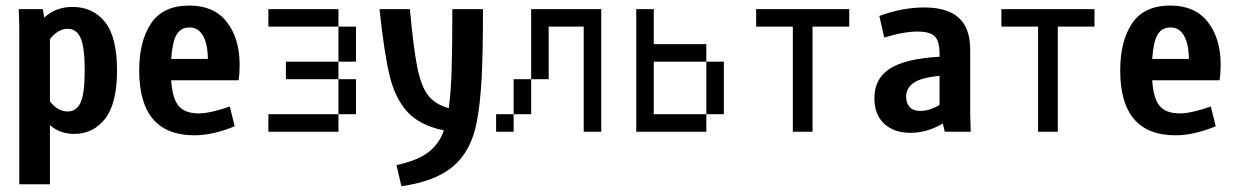

<svg xmlns="http://www.w3.org/2000/svg" viewBox="-20 -470 4415 685"><path d="M397.5 -218.8Q397.5 -100.6 355 -46.4Q312.5 7.8 245.1 7.8Q194.3 7.8 158.2 -23.4V187.5H48.8V-374L46.9 -437.5H132.8L137.7 -407.2Q179.7 -445.3 238.3 -445.3Q311.5 -445.3 354.5 -391.6Q397.5 -337.9 397.5 -218.8ZM282.2 -218.8Q282.2 -301.8 267.6 -334.5Q252.9 -367.2 221.7 -367.2Q186.5 -367.2 158.2 -330.1V-108.4Q185.5 -72.3 221.7 -72.3Q252.9 -72.3 267.6 -104.5Q282.2 -136.7 282.2 -218.8Z M835 -238.3Q835 -208 831.1 -183.6H590.8Q594.7 -119.1 617.2 -92.3Q639.6 -65.4 689.5 -65.4Q728.5 -65.4 799.8 -89.8L817.4 -19.5Q739.3 12.7 673.8 12.7Q476.6 12.7 476.6 -218.8Q476.6 -323.2 519 -386.7Q561.5 -450.2 656.2 -450.2Q743.2 -450.2 789.1 -391.6Q835 -333 835 -238.3ZM590.8 -259.8H721.7Q720.7 -315.4 703.6 -343.8Q686.5 -372.1 656.2 -372.1Q625 -372.1 609.9 -346.2Q594.7 -320.3 590.8 -259.8Z M1187.5 -437.5V-375H937.5V-437.5ZM1187.5 -375H1250V-250H1187.5ZM1187.5 -250V-187.5H1000V-250ZM1187.5 -62.5V-187.5H1250V-62.5ZM1187.5 -62.5V0H937.5V-62.5Z M1703.1 -437.5Q1703.1 -267.6 1697.8 -180.2Q1692.4 -92.8 1680.7 -33.2Q1661.1 68.4 1597.2 123Q1533.2 177.7 1412.1 194.3L1394.5 119.1Q1470.7 102.5 1509.3 72.3Q1547.9 42 1563.5 -4.9Q1477.5 -22.5 1433.6 -70.8Q1389.6 -119.1 1370.1 -199.7Q1350.6 -280.3 1334 -437.5H1442.4Q1455.1 -297.9 1468.8 -230Q1482.4 -162.1 1507.3 -129.9Q1532.2 -97.7 1581.1 -84Q1588.9 -142.6 1591.3 -221.7Q1593.8 -300.8 1593.8 -437.5Z M2125 -437.5V0H2062.5V-375H1937.5V-187.5H1875V-437.5ZM1812.5 -187.5H1875V-62.5H1812.5ZM1750 0V-62.5H1812.5V0Z M2500 -62.5V0H2250V-437.5H2312.5V-312.5H2500V-250H2312.5V-62.5ZM2500 -250H2562.5V-62.5H2500Z M2878.9 -375V0H2808.6V-375H2677.7V-437.5H3009.8V-375Z M3350.6 0 3343.8 -29.3Q3287.1 3.9 3228.5 3.9Q3169.9 3.9 3134.8 -28.3Q3099.6 -60.5 3099.6 -120.1Q3099.6 -189.5 3154.8 -225.1Q3210 -260.7 3332 -267.6V-278.3Q3332 -323.2 3314.9 -340.3Q3297.9 -357.4 3253.9 -357.4Q3203.1 -357.4 3134.8 -335.9L3117.2 -413.1Q3199.2 -443.4 3277.3 -443.4Q3359.4 -443.4 3400.4 -406.7Q3441.4 -370.1 3441.4 -292V-62.5L3443.4 0ZM3264.6 -74.2Q3295.9 -74.2 3332 -95.7V-199.2Q3267.6 -193.4 3240.2 -174.8Q3212.9 -156.2 3212.9 -125Q3212.9 -101.6 3225.6 -87.9Q3238.3 -74.2 3264.6 -74.2Z M3753.9 -375V0H3683.6V-375H3552.7V-437.5H3884.8V-375Z M4335 -238.3Q4335 -208 4331.1 -183.6H4090.8Q4094.7 -119.1 4117.2 -92.3Q4139.6 -65.4 4189.5 -65.4Q4228.5 -65.4 4299.8 -89.8L4317.4 -19.5Q4239.3 12.7 4173.8 12.7Q3976.6 12.7 3976.6 -218.8Q3976.6 -323.2 4019 -386.7Q4061.5 -450.2 4156.2 -450.2Q4243.2 -450.2 4289.1 -391.6Q4335 -333 4335 -238.3ZM4090.8 -259.8H4221.7Q4220.7 -315.4 4203.6 -343.8Q4186.5 -372.1 4156.2 -372.1Q4125 -372.1 4109.9 -346.2Q4094.7 -320.3 4090.8 -259.8Z"/></svg>

Font: Sudo
Style: Bold
Weight: 700
Monospace: yes
Designer: Jens Kutilek
Foundry: Jens Kutilek
Version: Version 0.040